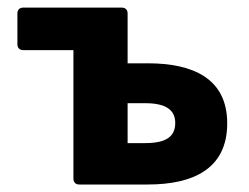

<svg xmlns="http://www.w3.org/2000/svg" viewBox="-20 -492 663 512"><path d="M175.8 -358.4V-15.6C175.8 -5.9 181.6 0 191.4 0H374C494.1 0 585.9 -41 585.9 -163.1C585.9 -283.2 494.1 -323.2 374 -323.2H320.3V-456.1C320.3 -465.8 314.5 -471.7 304.7 -471.7H42C32.2 -471.7 26.4 -465.8 26.4 -456.1V-374C26.4 -364.3 32.2 -358.4 42 -358.4ZM367.2 -110.4H320.3V-216.8H367.2C421.9 -216.8 447.3 -199.2 447.3 -164.1C447.3 -127 421.9 -110.4 367.2 -110.4Z"/></svg>

Font: Ed Sans Neue
Style: Bold
Weight: 700
Designer: Stephen Hutchings
Version: Version 1.004;PS 001.004;hotconv 1.0.88;makeotf.lib2.5.64775